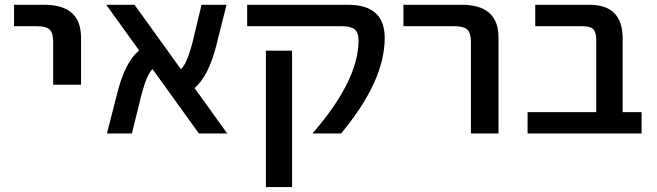

<svg xmlns="http://www.w3.org/2000/svg" viewBox="-20 -542 2673 781"><path d="M37.1 -435.5V-522.5H160.2Q310.5 -522.5 309.6 -387.7V-197.3H196.3V-372.1Q196.3 -408.2 181.6 -421.9Q167 -435.5 128.9 -435.5Z M904.3 1H789.1L600.6 -260.7Q578.1 -242.2 554.7 -154.3L516.6 1H415L457 -163.1Q488.3 -289.1 545.9 -336.9L412.1 -522.5H527.3L715.8 -260.7Q739.3 -279.3 762.7 -368.2L799.8 -522.5H901.4L860.4 -359.4Q829.1 -233.4 771.5 -183.6Z M1544.9 -387.7Q1544.9 -211.9 1367.2 1H1251Q1438.5 -214.8 1438.5 -377.9Q1438.5 -409.2 1422.9 -422.4Q1407.2 -435.5 1370.1 -435.5H985.4V-522.5H1395.5Q1544.9 -522.5 1544.9 -387.7ZM1061.5 218.8V-335.9H1168V218.8Z M1621.1 -435.5V-522.5H1858.4Q2008.8 -522.5 2007.8 -387.7V1H1895.5V-372.1Q1895.5 -408.2 1880.4 -421.9Q1865.2 -435.5 1827.1 -435.5Z M2405.3 -377.9Q2405.3 -412.1 2392.6 -423.8Q2379.9 -435.5 2346.7 -435.5H2157.2V-522.5H2377.9Q2511.7 -522.5 2512.7 -387.7V-85.9H2589.8V1H2126V-85.9H2405.3Z"/></svg>

Font: Gen Shin Gothic Medium
Style: Regular
Weight: 500
Designer: [Source Han Sans]
Ryoko NISHIZUKA  (kana & ideographs); Paul D. Hunt (Latin, Greek & Cyrillic); Wenlong ZHANG  (bopomofo
Version: Version 1.002.20150607